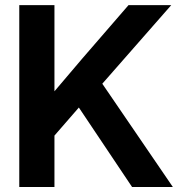

<svg xmlns="http://www.w3.org/2000/svg" viewBox="-20 -748 718 768"><path d="M57.1 0H197.8V-205.6L295.4 -317.9L508.3 0H671.4L389.2 -413.1L665 -727.5H494.1L308.6 -513.2L197.8 -382.8V-727.5H57.1Z"/></svg>

Font: Raveo Display Display SemiBold
Style: Regular
Weight: 600
Designer: Jakub Foglar, Rasmus Andersson (Inter)
Foundry: Jakubfoglar.com
Version: Version 1.100;Glyphs 3.2.3 (3260)